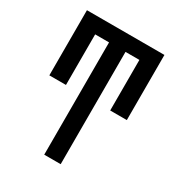

<svg xmlns="http://www.w3.org/2000/svg" viewBox="-175 -645 901 970"><g transform="rotate(30 275.0 -160.0)"><path d="M227 210V-445H146V-150H49V-530H501V-150H404V-445H323V210Z"/></g></svg>

Font: Lode Dark
Style: Bold
Weight: 700
Monospace: yes
Designer: Belleve Invis
Foundry: Belleve Invis
Version: Version 29.2.0; ttfautohint (v1.8.3)